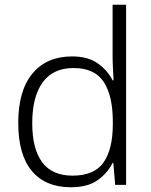

<svg xmlns="http://www.w3.org/2000/svg" viewBox="-20 -780 639 810"><path d="M279 10Q172 10 114.5 -58.5Q57 -127 57 -261Q57 -398 117 -470Q177 -542 284 -542Q351 -542 392.5 -512.5Q434 -483 455 -441H459Q458 -464 456.5 -492.5Q455 -521 455 -545V-760H512V0H466L458 -93H455Q434 -50 392 -20Q350 10 279 10ZM286 -39Q378 -39 417 -95Q456 -151 456 -257V-266Q456 -376 417.5 -434.5Q379 -493 290 -493Q204 -493 160 -432.5Q116 -372 116 -260Q116 -152 158 -95.5Q200 -39 286 -39Z"/></svg>

Font: Noto Traditional Nushu Light
Style: Regular
Weight: 300
Designer: LIU Zhao
Foundry: LiuZhao Studio
Version: Version 2.003; ttfautohint (v1.8.4.7-5d5b)